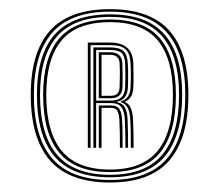

<svg xmlns="http://www.w3.org/2000/svg" viewBox="-20 -892 474 415"><path d="M217.8 -497.5Q129.8 -497.5 88.1 -545.2Q46.5 -593 46.5 -687Q46.5 -779.2 88.1 -825.8Q129.8 -872.2 217.8 -872.2Q304.8 -872.2 346 -825.8Q387.2 -779.2 387.2 -687Q387.2 -593 346 -545.2Q304.8 -497.5 217.8 -497.5ZM217.8 -503Q301.2 -503 340.9 -549.2Q380.5 -595.5 380.5 -687Q380.5 -776.2 340.9 -821.5Q301.2 -866.8 217.8 -866.8Q133 -866.8 93.1 -821.5Q53.2 -776.2 53.2 -687Q53.2 -595.5 93.1 -549.2Q133 -503 217.8 -503ZM217.8 -508.8Q136.5 -508.8 98.1 -553.6Q59.8 -598.5 59.8 -687Q59.8 -773.5 98.1 -817.2Q136.5 -861 217.8 -861Q298 -861 335.9 -817.2Q373.8 -773.5 373.8 -687Q373.8 -598.5 335.9 -553.6Q298 -508.8 217.8 -508.8ZM217.8 -514.2Q294.8 -514.2 330.9 -557.8Q367 -601.2 367 -687Q367 -770.8 330.9 -813.1Q294.8 -855.5 217.8 -855.5Q139.8 -855.5 103.1 -813.1Q66.5 -770.8 66.5 -687Q66.5 -601.2 103.1 -557.8Q139.8 -514.2 217.8 -514.2ZM217.8 -520Q143 -520 108.1 -562Q73.2 -604 73.2 -687Q73.2 -768 108.1 -808.9Q143 -849.8 217.8 -849.8Q291.5 -849.8 325.9 -808.9Q360.2 -768 360.2 -687Q360.2 -604 325.9 -562Q291.5 -520 217.8 -520ZM217.8 -525.5Q288 -525.5 320.9 -566.1Q353.8 -606.8 353.8 -687Q353.8 -765.2 320.9 -804.8Q288 -844.2 217.8 -844.2Q146.5 -844.2 113.2 -804.8Q80 -765.2 80 -687Q80 -606.8 113.2 -566.1Q146.5 -525.5 217.8 -525.5ZM169.8 -572.5V-800H218Q266.5 -800 268.2 -755Q268.5 -743.5 268.6 -728.4Q268.8 -713.2 268.2 -703.2Q267.2 -679 250.2 -672.5V-671.2Q266 -665.5 267.5 -634Q268.2 -617.8 268.5 -604.4Q268.8 -591 268.8 -572.5H262.8Q262.8 -591 262.6 -604.5Q262.5 -618 261.5 -634Q260 -666.2 241.2 -671V-672.8Q261 -678.5 262.2 -703.2Q262.8 -713.2 262.8 -728.8Q262.8 -744.2 262.2 -755Q261 -776.8 251.2 -785.6Q241.5 -794.5 218 -794.5H175.8V-572.5ZM181.8 -572.5V-789.5H218Q238.5 -789.5 246.9 -781.6Q255.2 -773.8 256.2 -755Q257 -744 257 -728.6Q257 -713.2 256.5 -703.2Q255.2 -676 232.5 -672.2V-671.2Q245 -669 249.9 -660Q254.8 -651 255.8 -634Q256.5 -618 256.6 -604.5Q256.8 -591 256.8 -572.5H251Q251 -591 250.8 -604.5Q250.5 -618 249.8 -633.8Q248.8 -651.8 242.2 -660.5Q235.8 -669.2 220 -669.2H187.8V-572.5ZM187.8 -674.5H220.2Q249.2 -674.5 250.5 -703.2Q251 -713.2 251 -728.6Q251 -744 250.5 -755Q249.8 -770.8 242.8 -777.4Q235.8 -784 218 -784H187.8ZM193.5 -679.8V-779H218Q243.5 -779 244.5 -755Q245 -743.8 245.1 -728.5Q245.2 -713.2 244.8 -703.2Q243.5 -679.8 220.2 -679.8ZM199.5 -685H220Q238 -685 238.5 -703.2Q239 -713.2 239.1 -728.4Q239.2 -743.5 238.5 -755Q237.8 -773.5 218 -773.5H199.5ZM193.5 -572.5V-664H220Q233 -664 238 -656.4Q243 -648.8 243.8 -633.8Q244.8 -618 244.9 -604.5Q245 -591 245 -572.5H239.2Q239.2 -591 239 -604.6Q238.8 -618.2 238 -633.8Q237.2 -645.8 233.6 -652.2Q230 -658.8 220.2 -658.8H199.5V-572.5Z"/></svg>

Font: Big Shoulders Inline Display
Style: Bold
Weight: 700
Designer: Patric King
Foundry: XO Type Co
Version: Version 1.000